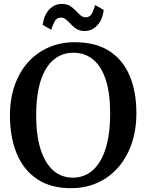

<svg xmlns="http://www.w3.org/2000/svg" viewBox="-20 -972 765 1003"><path d="M356.5 11Q247 12.5 174.8 -35.8Q102.5 -84 67.2 -170Q32 -256 32 -368Q32 -456 57 -526.8Q82 -597.5 127.5 -647.8Q173 -698 235 -724.8Q297 -751.5 370.5 -751.5Q479 -751.5 550.5 -705.8Q622 -660 657.2 -576.8Q692.5 -493.5 692.5 -381Q692.5 -293.5 667.8 -221.8Q643 -150 598 -98.2Q553 -46.5 491.5 -18.2Q430 10 356.5 11ZM361 -44Q420 -44 463.8 -82Q507.5 -120 531.5 -194.8Q555.5 -269.5 555.5 -380.5Q555.5 -482.5 533.2 -553Q511 -623.5 467.8 -660Q424.5 -696.5 363 -696.5Q304.5 -696.5 260.8 -660.5Q217 -624.5 193 -551.8Q169 -479 169 -368Q169 -266 191.5 -193.8Q214 -121.5 256.8 -82.8Q299.5 -44 361 -44ZM422 -810Q396.5 -810 379.8 -820.8Q363 -831.5 350.8 -845Q338.5 -858.5 326.2 -869.2Q314 -880 297.5 -880Q276.5 -880 266 -861Q255.5 -842 248 -816.5L203 -842Q210 -894 237.5 -922.8Q265 -951.5 303.5 -951.5Q329 -951.5 345.8 -941Q362.5 -930.5 375.2 -916.8Q388 -903 400 -892.5Q412 -882 428 -881.5Q448.5 -881.5 459.2 -900.5Q470 -919.5 477 -945.5L522 -920Q515 -867.5 487.5 -838.8Q460 -810 422 -810Z"/></svg>

Font: Merriweather 20pt SemiBold
Style: Regular
Weight: 600
Version: Version 2.100